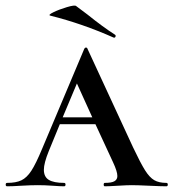

<svg xmlns="http://www.w3.org/2000/svg" viewBox="-28 -654 609 674"><path d="M556 0Q538 0 496 -2Q454 -4 434 -4Q418 -4 386 -2Q354 0 340 0Q336 0 336 -6Q336 -12 340 -12Q364 -12 374 -18Q384 -24 384 -36Q384 -52 369 -84L307 -218H182L143 -123Q126 -81 126 -58Q126 -33 143.5 -22.5Q161 -12 197 -12Q202 -12 202 -6Q202 0 197 0Q183 0 157 -2Q129 -4 105 -4Q80 -4 46 -2Q16 0 -3 0Q-8 0 -8 -6Q-8 -12 -3 -12Q28 -12 47 -21Q66 -30 82 -54.5Q98 -79 120 -132L268 -483Q270 -487 274 -487Q278 -487 279 -483L439 -137Q465 -82 481 -56.5Q497 -31 513.5 -21.5Q530 -12 556 -12Q561 -12 561 -6Q561 0 556 0ZM296 -242 242 -361 192 -242ZM149 -599Q139 -601 159.5 -611Q180 -621 207 -629Q234 -637 239 -633L279 -603Q335 -558 376 -532Q378 -531 378 -528Q378 -525 376 -523Q374 -521 371 -522Q261 -571 149 -599Z"/></svg>

Font: Cormorant SC SemiBold
Style: Regular
Weight: 600
Designer: Christian Thalmann (Catharsis Fonts)
Version: Version 3.000